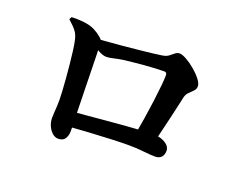

<svg xmlns="http://www.w3.org/2000/svg" viewBox="-101 -832 1202 974"><g transform="rotate(20 500.0 -345.0)"><path d="M749.7 -183.1 646 -188.2Q653.7 -230.2 661.9 -280.9Q670 -331.5 676.4 -380.4Q682.8 -429.4 686.6 -468.4Q690.3 -507.5 690.3 -526.4Q690.3 -541.9 675.7 -541.9Q656.3 -541.9 628 -540.5Q599.6 -539.1 567.8 -536.4Q536 -533.6 507 -530.6Q478 -527.6 457.8 -524.9Q434.2 -521.4 411.2 -515.9Q388.2 -510.4 373.5 -510.4Q355.2 -510.4 329.7 -524.4Q304.3 -538.4 281.2 -555V-579.4Q304.8 -581.1 343.6 -584Q382.5 -586.9 427.1 -591Q471.8 -595.1 514.3 -599.5Q556.8 -603.9 590 -607.7Q623.3 -611.6 637.5 -614.1Q659.3 -617.2 671.9 -626.9Q684.5 -636.5 695 -645.3Q705.5 -654.2 719.1 -654.2Q732.2 -654.2 756 -641Q779.8 -627.8 803.8 -607.6Q827.9 -587.4 844.8 -565.9Q861.7 -544.5 861.7 -528.3Q861.7 -513.9 851.2 -503Q840.6 -492.1 828.8 -480.7Q816.9 -469.4 812.4 -451.5Q807.2 -427.5 800.1 -396.2Q793 -364.9 784.8 -329.4Q776.6 -293.9 767.5 -256.6Q758.4 -219.4 749.7 -183.1ZM139.6 -639.6Q185.3 -642 226.9 -634.2Q268.4 -626.5 307.8 -592.9Q317.7 -584.5 319.6 -577.3Q321.6 -570 322.6 -553.2Q323.6 -535.4 324.5 -498.8Q325.4 -462.2 326.3 -416.5Q327.2 -370.8 328.3 -324.3Q329.3 -277.8 330.3 -238.4Q331.4 -199.1 331.7 -177.3Q331.9 -158.4 332.8 -139.7Q333.7 -120.9 333.7 -93.8Q333.7 -71.3 323 -54Q312.4 -36.6 285.4 -36.6Q268.9 -36.6 254.1 -49.7Q239.3 -62.8 230.3 -83.2Q221.3 -103.6 221.3 -126.3Q221.3 -139.7 222.5 -155.9Q223.7 -172.1 224.7 -190.2Q225.7 -208.4 225.5 -226.3Q225.5 -243.2 223.6 -273Q221.7 -302.7 218.9 -339.3Q216 -375.8 212.3 -413.1Q208.5 -450.4 204.3 -483.1Q200.1 -515.9 195.1 -537Q189.5 -563.7 175.8 -581.7Q162.1 -599.8 132.4 -626ZM298.8 -111.6 298.1 -189.8Q333.9 -192.5 381.1 -197Q428.2 -201.4 479.7 -205.9Q531.1 -210.4 580.4 -214.5Q629.8 -218.5 670.6 -220.8Q711.4 -223 737.1 -223Q758.1 -223 778 -216.1Q797.8 -209.2 811.1 -196.5Q824.3 -183.8 824.3 -166.3Q824.3 -146.1 813.3 -132.9Q802.2 -119.7 778.2 -119.7Q753.6 -119.7 715.7 -124Q677.8 -128.4 635.6 -128.4Q593.6 -128.4 537.2 -125.9Q480.7 -123.4 419 -119.9Q357.2 -116.4 298.8 -111.6Z"/></g></svg>

Font: Noto Serif SC
Style: Regular
Weight: 200
Designer: Ryoko NISHIZUKA 西塚涼子 (kana & ideographs); Frank Grießhammer (Latin, Greek & Cyrillic); Wenlong ZHANG 张文龙 (bopomofo); San
Foundry: Adobe
Version: Version 2.001;hotconv 1.1.0;makeotfexe 2.6.0